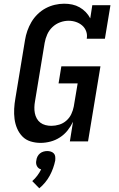

<svg xmlns="http://www.w3.org/2000/svg" viewBox="-20 -763 640 1036"><path d="M199 8Q171 8 145 0Q119 -8 101 -26.5Q83 -45 72.5 -69.5Q62 -94 58.5 -121Q55 -148 56.5 -176Q58 -204 63 -232L115 -547Q119 -572 127.5 -596.5Q136 -621 149.5 -644Q163 -667 183 -686.5Q203 -706 226.5 -718.5Q250 -731 275.5 -737Q301 -743 326 -743Q349 -743 370 -738.5Q391 -734 409.5 -723.5Q428 -713 442.5 -698Q457 -683 467 -664L478 -735H576L546 -554H448Q452 -575 445 -594Q438 -613 423.5 -625.5Q409 -638 390 -644.5Q371 -651 350 -651Q327 -651 304 -642.5Q281 -634 263 -617Q245 -600 235 -577.5Q225 -555 221 -532L169 -217Q166 -201 165.5 -184.5Q165 -168 168 -152.5Q171 -137 178.5 -123.5Q186 -110 198 -101Q210 -92 225.5 -88Q241 -84 257 -84Q278 -84 299.5 -90.5Q321 -97 338 -112Q355 -127 364.5 -147Q374 -167 378 -188L399 -313H296L311 -405H522L455 0H357L374 -106Q362 -81 344.5 -59Q327 -37 303 -21.5Q279 -6 252 1Q225 8 199 8ZM192 253 154 214Q169 201 181 185Q193 169 202 151Q194 149 188.5 144.5Q183 140 179.5 133.5Q176 127 175 119Q174 111 176 103Q177 92 182 82Q187 72 195.5 65Q204 58 214.5 55Q225 52 235 52Q245 52 254.5 55Q264 58 270.5 65Q277 72 278 82Q279 92 278 103Q274 123 266.5 144Q259 165 248.5 184.5Q238 204 223.5 221.5Q209 239 192 253Z"/></svg>

Font: Iosevka Etoile Semibold
Style: Italic
Weight: 600
Italic angle: -9°
Designer: Belleve Invis
Foundry: Belleve Invis
Version: Version 22.1.2; ttfautohint (v1.8.4)